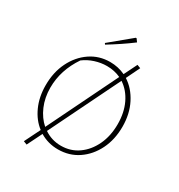

<svg xmlns="http://www.w3.org/2000/svg" viewBox="-216 -1014 1158 1240"><g transform="rotate(30 362.5 -394.0)"><path d="M357 7Q283 7 222 -30L167 81L141 71L199 -46Q145 -87 113.5 -156.5Q82 -226 82 -313Q82 -410 119.5 -486Q157 -562 222 -606.5Q287 -651 369 -651Q429 -651 482 -626L530 -723L556 -713L507 -612Q570 -572 608 -497.5Q646 -423 646 -328Q646 -232 608.5 -156.5Q571 -81 506 -37Q441 7 357 7ZM116 -315Q116 -240 142.5 -178.5Q169 -117 214 -78L467 -596Q420 -618 364 -618Q320 -618 276 -604Q232 -590 196 -563Q116 -445 116 -315ZM362 -23Q434 -23 490 -62.5Q546 -102 578.5 -170.5Q611 -239 611 -327Q611 -413 579.5 -479Q548 -545 492 -582L237 -61Q293 -23 362 -23ZM283 -731 277 -740 433 -869H439L455 -847Q414 -816 370.5 -787Q327 -758 283 -731Z"/></g></svg>

Font: Piazzolla Thin
Style: Regular
Weight: 100
Designer: Juan Pablo del Peral
Foundry: Huerta Tipografica
Version: Version 1.330